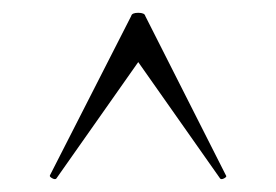

<svg xmlns="http://www.w3.org/2000/svg" viewBox="-20 -654 432 300"><path d="M333 -380Q335 -378 330.5 -375.5Q326 -373 324 -375L196 -557L68 -375Q66 -373 61.5 -375.5Q57 -378 58 -380L185 -629Q186 -634 196 -634Q206 -634 207 -629Z"/></svg>

Font: Cormorant Garamond Light Light
Style: Regular
Weight: 300
Version: Version 4.001